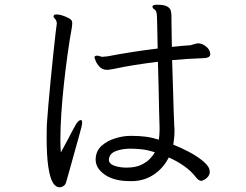

<svg xmlns="http://www.w3.org/2000/svg" viewBox="-20 -772 1040 811"><path d="M528 -7Q462 -7 423 -34Q384 -61 384 -98V-99Q385 -135 409.5 -156.5Q434 -178 467.5 -188Q501 -198 529 -198H541Q569 -198 596 -194.5Q623 -191 651 -182Q654 -203 654 -223V-236Q653 -259 652 -303.5Q651 -348 650 -402.5Q649 -457 647 -511Q597 -505 549.5 -497.5Q502 -490 461 -481Q454 -480 446.5 -478.5Q439 -477 432 -477Q413 -477 401 -489.5Q389 -502 384 -515Q379 -528 379 -529Q379 -534 384 -536Q386 -537 389 -537Q395 -537 402 -534.5Q409 -532 413 -532Q415 -532 423 -533Q431 -534 434 -534Q475 -542 531 -551Q587 -560 646 -567Q645 -626 644 -668Q643 -710 642 -714Q640 -728 632 -732.5Q624 -737 624 -744V-745Q625 -752 643 -752Q674 -752 686.5 -744.5Q699 -737 701.5 -726.5Q704 -716 704 -708Q704 -701 704.5 -664Q705 -627 706 -574Q727 -576 746.5 -578Q766 -580 785 -581Q794 -583 802 -586Q810 -589 819 -589Q821 -589 822.5 -588.5Q824 -588 825 -588Q836 -587 851 -575Q866 -563 868 -546V-542Q868 -526 832 -526Q802 -525 770.5 -523Q739 -521 707 -518Q709 -464 710.5 -408Q712 -352 713.5 -307.5Q715 -263 716 -241Q717 -235 717 -228.5Q717 -222 717 -216Q717 -202 715.5 -188.5Q714 -175 712 -161Q743 -149 779 -130Q815 -111 840.5 -89Q866 -67 866 -47Q866 -34 858 -25Q850 -16 841.5 -12Q833 -8 831 -8Q819 -8 807 -24Q788 -49 758.5 -70Q729 -91 693 -107Q670 -62 631 -35.5Q592 -9 543 -7ZM237 -128Q250 -151 263.5 -177Q277 -203 288 -223.5Q299 -244 302 -249Q307 -256 312 -260.5Q317 -265 321 -265Q327 -265 327 -255Q327 -249 324 -235Q322 -226 313.5 -196Q305 -166 294.5 -128Q284 -90 274.5 -56Q265 -22 260 -5Q257 8 248.5 13.5Q240 19 231 19Q215 19 203 -1Q191 -21 184 -67.5Q177 -114 177 -193Q177 -216 177.5 -231.5Q178 -247 178 -248Q180 -280 184.5 -331Q189 -382 194.5 -439Q200 -496 205.5 -547.5Q211 -599 215 -634Q219 -669 220 -673Q220 -680 216 -688Q214 -691 210 -695Q206 -699 206 -703Q206 -704 206.5 -704.5Q207 -705 207 -706Q209 -711 219 -711Q230 -711 244 -706.5Q258 -702 270 -695.5Q282 -689 284 -682Q285 -680 285 -674Q285 -670 284.5 -665Q284 -660 283 -653Q274 -604 265.5 -543Q257 -482 250 -417.5Q243 -353 239 -292Q235 -231 235 -181Q235 -167 235.5 -153.5Q236 -140 237 -128ZM440 -97Q440 -80 463 -72Q486 -64 514 -64Q552 -64 576 -75.5Q600 -87 614 -102Q628 -117 634 -129Q606 -138 581.5 -141Q557 -144 531 -144Q495 -144 468.5 -133.5Q442 -123 440 -99Z"/></svg>

Font: Klee One SemiBold
Style: Regular
Weight: 600
Designer: Fontworks Inc.
Foundry: Fontworks Inc.
Version: Version 1.00;January 12, 2022;FontCreator 13.0.0.2683 64-bit